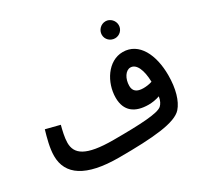

<svg xmlns="http://www.w3.org/2000/svg" viewBox="-161 -982 1275 1215"><g transform="rotate(-30 476.5 -374.0)"><path d="M739 -645C772 -645 800 -672 800 -706C800 -740 772 -769 739 -769C704 -769 676 -740 676 -706C676 -672 704 -645 739 -645ZM382 21C637 21 798 6 851 -54C890 -98 913 -177 913 -275C913 -424 854 -546 736 -546C627 -546 553 -428 553 -317C553 -220 613 -175 713 -175C739 -175 769 -180 794 -189C789 -159 779 -141 765 -128C732 -100 610 -93 408 -93C204 -93 146 -142 146 -223C146 -260 158 -309 167 -343L65 -369C50 -318 31 -250 31 -193C31 -56 142 21 382 21ZM665 -339C665 -392 694 -437 729 -437C773 -437 798 -378 800 -292C779 -285 756 -282 736 -282C689 -282 665 -301 665 -339Z"/></g></svg>

Font: Noto Sans Arabic SemCond SemBd
Style: Regular
Weight: 600
Width: 4
Designer: Monotype Design Team, Nadine Chahine, Nizar Qandah and Khaled Hosny
Foundry: Monotype Imaging Inc.
Version: Version 2.012